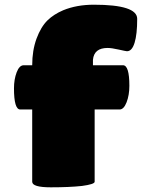

<svg xmlns="http://www.w3.org/2000/svg" viewBox="-20 -800 609 824"><path d="M493.2 -330.1H386.2V-20Q386.2 -9.3 332 -2Q277.8 3.9 198.2 3.9Q118.2 3.9 118.2 -20V-330.1H66.9Q40 -330.1 40 -420.9Q40 -459.5 51.5 -489.7Q63 -520 82 -520H118.2Q118.2 -583.5 136.7 -634Q155.3 -684.6 184.1 -712.9Q210.9 -738.8 251 -755.9Q309.1 -779.8 382.8 -779.8Q568.8 -779.8 568.8 -719.2Q568.8 -652.8 557.6 -616.5Q546.4 -580.1 524.9 -580.1Q521 -580.1 489.7 -587.2Q458.5 -594.2 441.9 -594.2Q383.3 -594.2 378.9 -543V-520H507.8Q535.2 -520 535.2 -432.1Q535.2 -391.6 523.2 -360.8Q511.2 -330.1 493.2 -330.1Z"/></svg>

Font: GGS TheRock Black
Style: Regular
Weight: 900
Designer: Rodrigo Fuenzalida (2012); Goodgame Studios (2014)
Foundry: Rodrigo Fuenzalida,2012;  GGS,2014
Version: Version 1.002 | FøM Mod